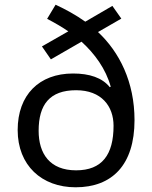

<svg xmlns="http://www.w3.org/2000/svg" viewBox="-20 -785 645 815"><path d="M216 -765 180 -705C211 -689 242 -671 270 -652L158 -588L196 -533L326 -608C382 -557 429 -493 450 -417L446 -415C414 -455 360 -473 290 -473C146 -473 55 -382 55 -233C55 -83 157 10 301 10C456 10 551 -85 551 -275C551 -437 487 -564 396 -649L495 -706L457 -760L342 -693C303 -721 259 -745 216 -765ZM303 -402C411 -402 462 -334 462 -251C462 -128 413 -62 303 -62C192 -62 144 -132 144 -230C144 -341 191 -402 303 -402Z"/></svg>

Font: Noto Sans Caucasian Albanian
Style: Regular
Weight: 400
Designer: Monotype Design Team
Foundry: Monotype Imaging Inc.
Version: Version 2.005